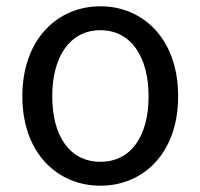

<svg xmlns="http://www.w3.org/2000/svg" viewBox="-20 -577 637 610"><path d="M299 13C435 13 546 -90 546 -271C546 -453 435 -557 299 -557C163 -557 51 -453 51 -271C51 -90 163 13 299 13ZM299 -63C202 -63 146 -144 146 -271C146 -397 202 -481 299 -481C396 -481 452 -397 452 -271C452 -144 396 -63 299 -63Z"/></svg>

Font: Noto Sans Japanese Regular
Style: Regular
Weight: 400
Designer: Ryoko NISHIZUKA (kana & ideographs); Paul D. Hunt (Latin, Greek & Cyrillic); Wenlong ZHANG (bopomofo); Sandoll Communica
Foundry: Adobe Systems Incorporated
Version: Version 1.000;PS 1;hotconv 1.0.78;makeotf.lib2.5.61930